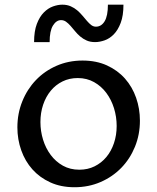

<svg xmlns="http://www.w3.org/2000/svg" viewBox="-20 -784 667 814"><path d="M295.9 9.8Q238.3 9.8 193.4 -10.7Q148.4 -31.2 117.4 -65.9Q86.4 -100.6 70.1 -146.7Q53.7 -192.9 53.7 -244.1Q53.7 -302.7 74.5 -354.2Q95.2 -405.8 132.1 -444.3Q168.9 -482.9 219.7 -505.1Q270.5 -527.3 330.1 -527.3Q388.2 -527.3 433.6 -506.6Q479 -485.8 510 -450.7Q541 -415.5 557.1 -369.4Q573.2 -323.2 573.2 -272.5Q573.2 -213.4 552.2 -161.9Q531.2 -110.4 494.1 -72.3Q457 -34.2 406.2 -12.2Q355.5 9.8 295.9 9.8ZM316.4 -64.5Q352.1 -64.5 381.1 -78.9Q410.2 -93.3 430.9 -118.2Q451.7 -143.1 463.1 -177Q474.6 -210.9 474.6 -250Q474.6 -288.6 463.4 -325Q452.1 -361.3 430.9 -389.9Q409.7 -418.5 378.9 -435.8Q348.1 -453.1 309.6 -453.1Q273.9 -453.1 244.9 -438.7Q215.8 -424.3 195.1 -399.2Q174.3 -374 162.8 -339.8Q151.4 -305.7 151.4 -266.6Q151.4 -228 162.6 -191.7Q173.8 -155.3 195.1 -127Q216.3 -98.6 246.8 -81.5Q277.3 -64.5 316.4 -64.5ZM383.3 -605.5Q362.8 -605.5 347.4 -612.3Q332 -619.1 319.8 -629.6Q307.6 -640.1 297.9 -652.1Q288.1 -664.1 278.8 -674.6Q269.5 -685.1 260 -691.9Q250.5 -698.7 238.8 -698.7Q218.8 -698.7 204.6 -675.8Q190.4 -652.8 190.4 -605.5H124.5Q124.5 -651.9 136.2 -682.6Q147.9 -713.4 166 -731.4Q184.1 -749.5 204.8 -756.8Q225.6 -764.2 244.1 -764.2Q264.2 -764.2 279.8 -757.3Q295.4 -750.5 307.6 -740Q319.8 -729.5 329.8 -717.5Q339.8 -705.6 348.9 -695.1Q357.9 -684.6 366.9 -677.7Q376 -670.9 386.7 -670.9Q409.7 -670.9 423.6 -693.8Q437.5 -716.8 437.5 -764.2H503.4Q503.4 -717.8 491.7 -687Q480 -656.2 462.2 -638.2Q444.3 -620.1 423.1 -612.8Q401.9 -605.5 383.3 -605.5Z"/></svg>

Font: Proza Libre
Style: Regular
Weight: 400
Designer: Jasper de Waard
Foundry: Jasper de Waard
Version: Version 1.001; ttfautohint (v1.4.1.8-43bc)